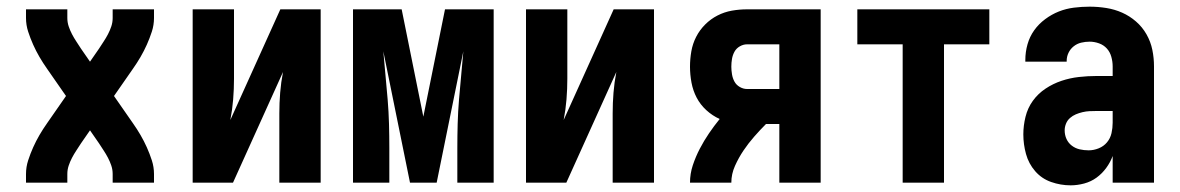

<svg xmlns="http://www.w3.org/2000/svg" viewBox="-20 -548 3540 576"><path d="M58 0V-26Q58 -47 64.5 -67Q71 -87 79.5 -106Q88 -125 98.5 -143Q109 -161 121 -178L178 -260L121 -342Q109 -359 98.5 -377Q88 -395 79.5 -414Q71 -433 64.5 -453Q58 -473 58 -494V-520H182V-494Q182 -481 186 -469Q190 -457 196 -445.5Q202 -434 209 -423.5Q216 -413 223 -402L250 -363L277 -402Q284 -413 291 -423.5Q298 -434 304 -445.5Q310 -457 314 -469Q318 -481 318 -494V-520H442V-494Q442 -473 435.5 -453Q429 -433 420.5 -414Q412 -395 401.5 -377Q391 -359 379 -342L322 -260L379 -178Q391 -161 401.5 -143Q412 -125 420.5 -106Q429 -87 435.5 -67Q442 -47 442 -26V0H318V-26Q318 -39 314 -51Q310 -63 304 -74.5Q298 -86 291 -96.5Q284 -107 277 -118L250 -157L223 -118Q216 -107 209 -96.5Q202 -86 196 -74.5Q190 -63 186 -51Q182 -39 182 -26V0Z M558 0V-520H682V-312Q682 -281 679.5 -250Q677 -219 671 -188L821 -520H942V0H818V-208Q818 -239 820.5 -270Q823 -301 829 -332L679 0Z M1039 0V-520H1185L1250 -198L1315 -520H1461V0H1352V-104Q1352 -140 1353 -176.5Q1354 -213 1357 -249Q1360 -285 1363.5 -321.5Q1367 -358 1370 -394L1290 0H1210L1130 -394Q1133 -358 1136.5 -321.5Q1140 -285 1143 -249Q1146 -213 1147 -176.5Q1148 -140 1148 -104V0Z M1558 0V-520H1682V-312Q1682 -281 1679.5 -250Q1677 -219 1671 -188L1821 -520H1942V0H1818V-208Q1818 -239 1820.5 -270Q1823 -301 1829 -332L1679 0Z M2050 0Q2050 -27 2058.5 -52.5Q2067 -78 2079.5 -102Q2092 -126 2107 -148Q2122 -170 2139 -191Q2117 -201 2099 -217.5Q2081 -234 2070 -255Q2059 -276 2054.5 -300Q2050 -324 2050 -348Q2050 -371 2054 -394Q2058 -417 2068.5 -437.5Q2079 -458 2095.5 -474.5Q2112 -491 2132.5 -501.5Q2153 -512 2175.5 -516Q2198 -520 2221 -520H2442V0H2318V-176H2278Q2260 -158 2242.5 -138Q2225 -118 2210.5 -96.5Q2196 -75 2185 -50.5Q2174 -26 2174 0ZM2221 -281H2318V-415H2221Q2210 -415 2199.5 -409Q2189 -403 2183.5 -393Q2178 -383 2176 -371.5Q2174 -360 2174 -348Q2174 -337 2176 -325Q2178 -313 2183.5 -303Q2189 -293 2199.5 -287Q2210 -281 2221 -281Z M2688 0V-415H2552V-520H2948V-415H2812V0Z M3192 8Q3162 8 3133.5 -2Q3105 -12 3085.5 -34.5Q3066 -57 3058 -86Q3050 -115 3050 -145Q3050 -171 3056.5 -197.5Q3063 -224 3078.5 -245.5Q3094 -267 3116.5 -282Q3139 -297 3164.5 -305.5Q3190 -314 3216.5 -317Q3243 -320 3269 -320H3318V-349Q3318 -363 3314 -377.5Q3310 -392 3300.5 -402.5Q3291 -413 3277 -418Q3263 -423 3249 -423Q3236 -423 3223.5 -420Q3211 -417 3201 -409Q3191 -401 3185.5 -389.5Q3180 -378 3180 -365V-363H3056V-368Q3056 -392 3062.5 -415Q3069 -438 3082.5 -457Q3096 -476 3115.5 -490.5Q3135 -505 3156.5 -513.5Q3178 -522 3201.5 -525Q3225 -528 3249 -528Q3274 -528 3299 -524Q3324 -520 3346.5 -510Q3369 -500 3388 -483.5Q3407 -467 3419.5 -445Q3432 -423 3437 -398.5Q3442 -374 3442 -349V0H3318V-80Q3311 -61 3298.5 -44Q3286 -27 3269.5 -15Q3253 -3 3232.5 2.5Q3212 8 3192 8ZM3246 -97Q3261 -97 3276 -103Q3291 -109 3301 -121Q3311 -133 3314.5 -148.5Q3318 -164 3318 -180V-215H3269Q3259 -215 3248.5 -214.5Q3238 -214 3227.5 -211.5Q3217 -209 3207.5 -205Q3198 -201 3190 -194Q3182 -187 3178 -177Q3174 -167 3174 -157Q3174 -143 3179.5 -131Q3185 -119 3195.5 -111Q3206 -103 3219 -100Q3232 -97 3246 -97Z"/></svg>

Font: Iosevka Term Curly Extrabold
Style: Regular
Weight: 800
Designer: Belleve Invis
Foundry: Belleve Invis
Version: Version 32.3.0